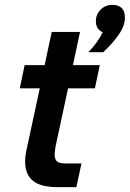

<svg xmlns="http://www.w3.org/2000/svg" viewBox="-20 -767 532 787"><path d="M92 -168 143 -405H61L81 -500H163L192 -636H308L279 -500H389L369 -405H259L208 -168Q206 -157 205 -148.5Q204 -140 204 -133Q204 -114 213.5 -105.5Q223 -97 247 -97H314L293 0H214Q147 0 115 -26Q83 -52 83 -105Q83 -131 92 -168ZM403 -553H342Q361 -572 376.5 -594Q392 -616 401 -635Q373 -647 373 -680Q373 -708 392.5 -727.5Q412 -747 440 -747Q492 -747 492 -695Q492 -661 466 -624Q440 -587 403 -553Z"/></svg>

Font: Wix Madefor Text SemiBold
Style: Italic
Weight: 600
Italic angle: -12°
Designer: Dalton Maag Ltd
Foundry: Dalton Maag Ltd
Version: Version 3.100